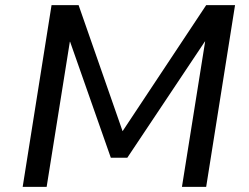

<svg xmlns="http://www.w3.org/2000/svg" viewBox="-20 -725 967 745"><path d="M68 0 180 -705H285L456 -215H455L780 -705H892L780 0H686L776 -564H775L474 -113H410L252 -563H251L161 0Z"/></svg>

Font: Nunito Sans 7pt Medium
Style: Italic
Weight: 500
Italic angle: -9°
Designer: Vernon Adams
Foundry: Vernon Adams
Version: Version 3.101;gftools[0.9.27]